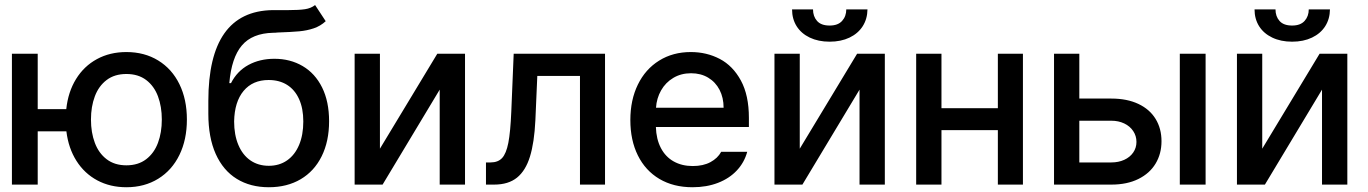

<svg xmlns="http://www.w3.org/2000/svg" viewBox="-20 -748 5543 778"><path d="M132.8 -305.7H248.5Q255.9 -375.5 288.1 -427.7Q320.3 -480 372.8 -508.5Q425.3 -537.1 492.2 -537.1Q565.4 -537.1 621.1 -502.9Q676.8 -468.8 707 -407Q737.3 -345.2 737.3 -263.7Q737.3 -182.1 707 -120.1Q676.8 -58.1 621.1 -23.7Q565.4 10.7 492.2 10.7Q426.3 10.7 374.3 -17.1Q322.3 -44.9 289.8 -96.2Q257.3 -147.5 249 -215.8H132.8V0H28.3V-530.3H132.8ZM635.7 -263.7Q635.7 -315.9 620.1 -357.7Q604.5 -399.4 572.3 -423.8Q540 -448.2 492.2 -448.2Q444.3 -448.2 412.1 -423.8Q379.9 -399.4 364.3 -357.7Q348.6 -315.9 348.6 -263.7Q348.6 -210.9 364.3 -169.2Q379.9 -127.4 412.1 -102.8Q444.3 -78.1 492.2 -78.1Q540 -78.1 572.3 -102.8Q604.5 -127.4 620.1 -169.2Q635.7 -210.9 635.7 -263.7Z M1103.5 -616.2Q1097.7 -615.2 1086.9 -615.2Q1002 -613.3 960 -563.7Q918 -514.2 909.2 -411.1H916Q940.9 -460 986.8 -484.9Q1032.7 -509.8 1091.8 -509.8Q1156.2 -509.8 1206.5 -480.2Q1256.8 -450.7 1285.2 -393.6Q1313.5 -336.4 1313.5 -256.8Q1313.5 -175.3 1283.4 -114.7Q1253.4 -54.2 1198.2 -21.7Q1143.1 10.7 1069.3 10.7Q994.6 10.7 939.5 -23.2Q884.3 -57.1 854.2 -124Q824.2 -190.9 824.2 -287.1V-338.9Q824.2 -702.6 1084 -707H1120.1H1147.5Q1191.4 -707 1215.8 -710.7Q1240.2 -714.4 1256.8 -727.5L1299.8 -662.1Q1278.8 -642.6 1251.5 -633.3Q1224.1 -624 1192.6 -621.1Q1161.1 -618.2 1103.5 -616.2ZM1209 -255.9Q1209 -308.6 1191.9 -346.4Q1174.8 -384.3 1143.3 -404.1Q1111.8 -423.8 1068.4 -423.8Q1003.9 -423.8 967 -379.6Q930.2 -335.4 928.7 -255.9Q928.7 -201.7 945.8 -160.9Q962.9 -120.1 994.6 -98.1Q1026.4 -76.2 1069.3 -76.2Q1111.8 -76.2 1143.3 -98.1Q1174.8 -120.1 1191.9 -160.6Q1209 -201.2 1209 -255.9Z M1752 -530.3H1864.3V0H1761.7V-384.8L1530.3 0H1417V-530.3H1519.5V-145.5Z M1949.2 -89.8H1967.8Q1998 -89.8 2014.6 -107.7Q2031.2 -125.5 2039.8 -169.2Q2048.3 -212.9 2051.8 -295.9L2061.5 -530.3H2431.6V0H2330.1V-440.4H2157.2L2149.4 -260.7Q2145 -169.9 2127.4 -113.3Q2109.9 -56.6 2075 -28.3Q2040 0 1982.4 0H1949.2Z M2534.2 -261.7Q2534.2 -342.8 2564.7 -405.3Q2595.2 -467.8 2650.9 -502.4Q2706.5 -537.1 2779.3 -537.1Q2843.3 -537.1 2896.5 -509.3Q2949.7 -481.4 2982.2 -421.6Q3014.6 -361.8 3014.6 -270.5V-233.4H2637.7Q2639.2 -184.1 2658 -148.2Q2676.8 -112.3 2710 -93.8Q2743.2 -75.2 2787.1 -75.2Q2829.6 -75.2 2858.9 -91.1Q2888.2 -106.9 2902.3 -132.8H3007.8Q2996.1 -89.8 2965.8 -57.4Q2935.5 -24.9 2889.4 -7.1Q2843.3 10.7 2786.1 10.7Q2709 10.7 2652.1 -22.9Q2595.2 -56.6 2564.7 -118.2Q2534.2 -179.7 2534.2 -261.7ZM2912.1 -311.5Q2912.1 -352.1 2895.8 -383.8Q2879.4 -415.5 2849.6 -433.3Q2819.8 -451.2 2780.3 -451.2Q2739.7 -451.2 2708.3 -432.4Q2676.8 -413.6 2658.7 -381.6Q2640.6 -349.6 2638.2 -311.5Z M3453.1 -530.3H3565.4V0H3462.9V-384.8L3231.4 0H3118.2V-530.3H3220.7V-145.5ZM3341.8 -579.1Q3295.9 -579.1 3261.2 -595.7Q3226.6 -612.3 3208 -641.8Q3189.5 -671.4 3189.5 -710H3274.4Q3274.4 -681.6 3290.8 -663.1Q3307.1 -644.5 3341.8 -644.5Q3375.5 -644.5 3392.3 -663.3Q3409.2 -682.1 3409.2 -710H3495.1Q3494.6 -671.4 3475.8 -641.8Q3457 -612.3 3422.4 -595.7Q3387.7 -579.1 3341.8 -579.1Z M3794.9 -309.6H4023.4V-530.3H4125V0H4023.4V-220.7H3794.9V0H3692.4V-530.3H3794.9Z M4686.5 -175.8Q4686.5 -125 4662.6 -85.2Q4638.7 -45.4 4592.8 -22.7Q4546.9 0 4483.4 0H4251V-530.3H4353.5V-348.6H4483.4Q4546.9 -348.6 4592.8 -326.9Q4638.7 -305.2 4662.6 -266.1Q4686.5 -227.1 4686.5 -175.8ZM4483.4 -89.8Q4512.2 -89.8 4535.4 -100.3Q4558.6 -110.8 4571.8 -129.9Q4585 -148.9 4585 -172.9Q4585 -197.3 4571.8 -217Q4558.6 -236.8 4535.4 -247.8Q4512.2 -258.8 4483.4 -258.8H4353.5V-89.8ZM4760.7 -530.3H4865.2V0H4760.7Z M5327.1 -530.3H5439.5V0H5336.9V-384.8L5105.5 0H4992.2V-530.3H5094.7V-145.5ZM5215.8 -579.1Q5169.9 -579.1 5135.3 -595.7Q5100.6 -612.3 5082 -641.8Q5063.5 -671.4 5063.5 -710H5148.4Q5148.4 -681.6 5164.8 -663.1Q5181.2 -644.5 5215.8 -644.5Q5249.5 -644.5 5266.4 -663.3Q5283.2 -682.1 5283.2 -710H5369.1Q5368.7 -671.4 5349.9 -641.8Q5331.1 -612.3 5296.4 -595.7Q5261.7 -579.1 5215.8 -579.1Z"/></svg>

Font: Pretendard Std Medium
Style: Regular
Weight: 500
Designer: Base glyphs from Inter by Rasmus Andersson; Hangeul glyphs from Noto Sans CJK(Source Han Sans) by Jang Soo-young and Kan
Foundry: Kil Hyung-jin
Version: Version 1.309